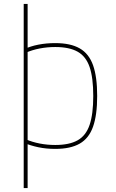

<svg xmlns="http://www.w3.org/2000/svg" viewBox="-20 -750 590 980"><path d="M262 10Q216 10 175.5 1.5Q135 -7 103 -21L112 -39Q144 -25 182.5 -17.5Q221 -10 262 -10Q334 -10 376.5 -34Q419 -58 437.5 -113Q456 -168 456 -260Q456 -353 437.5 -407.5Q419 -462 376.5 -486Q334 -510 262 -510Q221 -510 182.5 -502.5Q144 -495 112 -481L103 -499Q135 -514 175.5 -522Q216 -530 262 -530Q340 -530 387 -503Q434 -476 455 -417Q476 -358 476 -260Q476 -163 455 -103.5Q434 -44 387 -17Q340 10 262 10ZM101 210V-730H121V210Z"/></svg>

Font: M PLUS Code Latin SemiExpanded Thin
Style: Regular
Weight: 250
Width: 6
Designer: Coji Morishita
Foundry: UNDERFOREST DESIGN
Version: Version 1.002; ttfautohint (v1.8.3)